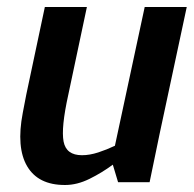

<svg xmlns="http://www.w3.org/2000/svg" viewBox="-20 -520 553 548"><path d="M165 8Q89 8 57.5 -45.5Q26 -99 45 -198L55 -250L108 -500H228L175 -250Q154 -155 161.5 -116Q169 -77 214 -77Q236 -77 260.5 -85Q285 -93 308 -104L393 -500H513L436 -140L407 0H317L302 -50Q271 -27 235.5 -9.5Q200 8 166 8H165Z"/></svg>

Font: Epunda Sans SemiBold
Style: Italic
Weight: 600
Italic angle: -12.0243°
Designer: Simon Atzbach
Foundry: typofactur
Version: Version 2.204; ttfautohint (v1.8.4.7-5d5b)